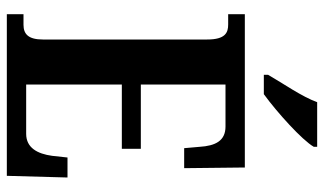

<svg xmlns="http://www.w3.org/2000/svg" viewBox="-218 -754 971 576"><g transform="rotate(90 268.0 -465.5)"><path d="M204 -784V-771H262C317 -811 400 -886 420 -921V-931H286C270 -886 230 -829 204 -784ZM22 0H507L512 -182H452L447 -136C441 -92 423 -58 381 -58H233V-345H426V-402H233V-656H359C402 -656 417 -626 420 -578L424 -532H484L482 -714H22V-664H53C77 -664 98 -656 98 -601V-108C98 -65 82 -50 54 -50H22Z"/></g></svg>

Font: Noto Serif Khmer ExtraCondensed
Style: Bold
Weight: 700
Width: 2
Designer: Danh Hong and the Monotype Design Team
Foundry: Monotype Imaging Inc.
Version: Version 2.004